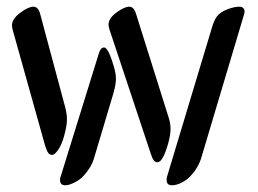

<svg xmlns="http://www.w3.org/2000/svg" viewBox="-20 -535 767 570"><path d="M230 -15.1Q218.8 -2 201.7 6.6Q184.6 15.1 173.8 15.1Q158.2 15.1 158.2 -0.5Q158.2 -5.9 160.2 -11.2L273.9 -377.9Q278.8 -394 289.1 -394Q302.7 -394 320.8 -327.1Q324.2 -314 324.2 -300.8Q324.2 -285.2 316.9 -258.8L258.8 -64Q251.5 -39.6 230 -15.1ZM169.9 -129.9Q163.6 -106.4 153.1 -90.8Q142.6 -75.2 134.8 -75.2Q127.4 -75.2 123 -81.3Q118.7 -87.4 113.8 -103L18.1 -444.8Q15.6 -452.6 15.6 -460.4Q15.6 -478.5 39.8 -496.8Q64 -515.1 79.1 -515.1Q93.3 -515.1 99.1 -494.1L173.8 -215.8Q178.7 -196.8 178.7 -180.2Q178.7 -160.2 169.9 -129.9ZM549.8 -17.1Q537.6 -2.4 521 6.3Q504.4 15.1 490.2 15.1Q474.6 15.1 474.6 -1Q474.6 -5.9 476.1 -11.2L608.9 -452.1Q614.7 -472.7 623 -484.9Q632.8 -498.5 653.6 -506.8Q674.3 -515.1 690.9 -515.1Q697.8 -515.1 701.9 -511.2Q706.1 -507.3 706.1 -501Q706.1 -499 705.1 -494.1L576.2 -62Q567.4 -37.1 549.8 -17.1ZM480 -111.8Q463.9 -53.2 447.3 -53.2Q440.4 -53.2 436 -59.6Q431.6 -65.9 426.8 -81.1L305.2 -446.8Q302.2 -455.6 302.2 -461.9Q302.2 -480.5 325.7 -497.8Q349.1 -515.1 363.8 -515.1Q377.4 -515.1 383.8 -494.1L481 -185.1Q486.3 -168.5 486.3 -152.3Q486.3 -135.7 480 -111.8Z"/></svg>

Font: SirinStencil
Style: Regular
Weight: 400
Designer: Olga Karpushina (okarpush@gmail.com)
Foundry: Cyreal (www.cyreal.org)
Version: Version 1.002